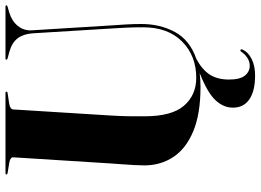

<svg xmlns="http://www.w3.org/2000/svg" viewBox="-145 -595 950 700"><g transform="rotate(-90 330.0 -245.0)"><path d="M576.5 -307 558.5 -601.5Q556 -635 540.2 -655.8Q524.5 -676.5 491 -686L468 -692Q462.5 -694 462.5 -696.5Q462.5 -700 467 -700H655.5Q660.5 -700 660.5 -696.5Q660.5 -693.5 654.5 -692L633.5 -686Q603.5 -677 585.5 -655Q567.5 -633 569.5 -603L587.5 -312Q589.5 -285 591 -258.5Q592.5 -232 592.5 -204.5Q592.5 -136 563.2 -82Q534 -28 465 -4Q426.5 16.5 408.2 44.5Q390 72.5 390 115Q390 154.5 404.2 172.5Q418.5 190.5 440 190.5Q456.5 190.5 470 181.2Q483.5 172 491 160Q494.5 155 498.5 157Q502 159 498.5 165.5Q490 184.5 465.5 197.2Q441 210 404.5 210Q348.5 210 318 189.2Q287.5 168.5 287.5 129Q287.5 95 314.5 65.8Q341.5 36.5 413.5 8Q389.5 11 363 11Q264.5 11 201.2 -15.5Q138 -42 107.5 -88.2Q77 -134.5 77 -194Q77 -208 78.2 -230.8Q79.5 -253.5 81.2 -276.5Q83 -299.5 84 -315.5L106.5 -672Q107 -683 85 -686.5L51 -692Q44 -693 44 -696.5Q44 -700 49.5 -700H340.5Q346 -700 346 -696.5Q346 -693 339 -692L302 -686.5Q281.5 -683 281 -671.5L259 -319Q256.5 -280.5 256.2 -248Q256 -215.5 256 -193.5Q256 -93.5 294.8 -49Q333.5 -4.5 396.5 -4.5Q476.5 -4.5 528.5 -56Q580.5 -107.5 580.5 -198Q580.5 -234.5 579.2 -259.8Q578 -285 576.5 -307Z"/></g></svg>

Font: Fraunces 144pt S000
Style: Bold
Weight: 700
Version: Version 1.000; ttfautohint (v1.8.3)